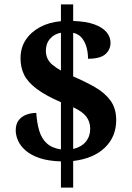

<svg xmlns="http://www.w3.org/2000/svg" viewBox="-20 -780 605 879"><path d="M259 -41Q201 -43 162 -56Q123 -69 98.5 -90Q74 -111 63 -135.5Q52 -160 52 -183Q52 -212 65.5 -229.5Q79 -247 100.5 -255Q122 -263 146 -263Q149 -218 159.5 -182Q170 -146 194 -124Q218 -102 259 -96V-312Q188 -343 147.5 -373.5Q107 -404 90.5 -437.5Q74 -471 74 -513Q74 -561 97.5 -597Q121 -633 162.5 -655.5Q204 -678 259 -683V-760H315V-684Q374 -682 411.5 -668.5Q449 -655 467.5 -633Q486 -611 486 -584Q486 -553 462.5 -532Q439 -511 383 -511Q383 -539 376 -564Q369 -589 354.5 -606.5Q340 -624 315 -630V-430Q369 -407 414 -381.5Q459 -356 485.5 -320Q512 -284 512 -230Q512 -154 460 -104Q408 -54 315 -43V79H259ZM315 -98Q353 -107 373 -131.5Q393 -156 393 -190Q393 -222 375.5 -245.5Q358 -269 315 -289ZM259 -630Q229 -625 209.5 -603Q190 -581 190 -548Q190 -528 197.5 -512Q205 -496 220.5 -483Q236 -470 259 -457Z"/></svg>

Font: Noto Serif Hebrew
Style: Bold
Weight: 700
Version: Version 2.003